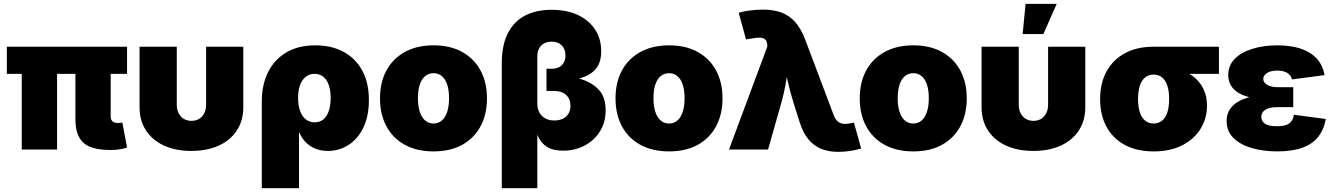

<svg xmlns="http://www.w3.org/2000/svg" viewBox="-20 -789 7040 1013"><path d="M564 2.4Q461.4 2.4 419.7 -36.1Q377.9 -74.7 377.9 -159.2V-506.8H564V-174.3Q564 -157.7 573.2 -148.9Q582.5 -140.1 600.1 -140.1Q609.4 -140.1 615.5 -140.9Q621.6 -141.6 625.5 -142.6L650.4 -10.3Q638.7 -6.3 616.2 -2Q593.8 2.4 564 2.4ZM94.7 0V-506.8H281.2V0ZM16.1 -399.4V-542.5H650.4V-399.4Z M989.7 7.3Q906.7 7.3 845.2 -21Q783.7 -49.3 750 -101.3Q716.3 -153.3 716.3 -223.6V-542.5H912.6V-237.3Q912.6 -210.9 922.4 -191.7Q932.1 -172.4 949.7 -161.9Q967.3 -151.4 990.2 -151.4Q1013.2 -151.4 1030.5 -161.9Q1047.9 -172.4 1057.6 -191.7Q1067.4 -210.9 1067.4 -237.3V-542.5H1263.7V-223.6Q1263.7 -153.3 1230 -101.3Q1196.3 -49.3 1134.8 -21Q1073.2 7.3 989.7 7.3Z M1361.3 204.1V-254.4Q1361.3 -342.8 1394.8 -409.2Q1428.2 -475.6 1491.2 -512.7Q1554.2 -549.8 1644 -549.8Q1728 -549.8 1791.5 -516.1Q1855 -482.4 1890.6 -418Q1926.3 -353.5 1926.3 -261.2Q1926.3 -176.3 1897.2 -116Q1868.2 -55.7 1818.8 -24.2Q1769.5 7.3 1710.4 7.3Q1672.4 7.3 1642.8 -5.1Q1613.3 -17.6 1592.5 -39.1Q1571.8 -60.5 1560.5 -88.4H1557.6V204.1ZM1640.1 -143.6Q1667 -143.6 1685.8 -158.9Q1704.6 -174.3 1714.6 -203.1Q1724.6 -231.9 1724.6 -272Q1724.6 -312 1714.6 -340.3Q1704.6 -368.7 1685.8 -384Q1667 -399.4 1640.1 -399.4Q1613.8 -399.4 1593.8 -384Q1573.7 -368.7 1563.2 -340.3Q1552.7 -312 1552.7 -272Q1552.7 -232.9 1563.2 -203.9Q1573.7 -174.8 1593.5 -159.2Q1613.3 -143.6 1640.1 -143.6Z M2267.6 9.8Q2179.2 9.8 2115.7 -25.1Q2052.2 -60.1 2018.6 -123Q1984.9 -186 1984.9 -270Q1984.9 -354 2018.6 -416.7Q2052.2 -479.5 2115.7 -514.6Q2179.2 -549.8 2267.6 -549.8Q2356 -549.8 2418.9 -514.6Q2481.9 -479.5 2515.6 -416.7Q2549.3 -354 2549.3 -270Q2549.3 -186 2515.6 -123Q2481.9 -60.1 2418.9 -25.1Q2356 9.8 2267.6 9.8ZM2267.6 -137.2Q2292.5 -137.2 2311 -153.1Q2329.6 -168.9 2339.4 -199Q2349.1 -229 2349.1 -271Q2349.1 -313.5 2339.4 -342.8Q2329.6 -372.1 2311 -387.5Q2292.5 -402.8 2267.6 -402.8Q2242.2 -402.8 2223.4 -387.5Q2204.6 -372.1 2194.8 -342.8Q2185.1 -313.5 2185.1 -271Q2185.1 -229 2194.8 -199Q2204.6 -168.9 2223.4 -153.1Q2242.2 -137.2 2267.6 -137.2Z M2627.4 204.1V-454.6Q2627.4 -551.8 2659.9 -614.5Q2692.4 -677.2 2751.2 -707.3Q2810.1 -737.3 2890.1 -737.3Q2970.7 -737.3 3029.3 -709.7Q3087.9 -682.1 3119.9 -633.1Q3151.9 -584 3151.9 -519Q3151.9 -459.5 3124.3 -426.3Q3096.7 -393.1 3044.2 -377.2Q2991.7 -361.3 2918.5 -353V-397Q2990.2 -389.2 3048.3 -370.6Q3106.4 -352.1 3140.9 -313.7Q3175.3 -275.4 3175.3 -207Q3175.3 -142.6 3144.8 -94.7Q3114.3 -46.9 3063.5 -20.5Q3012.7 5.9 2951.7 5.9Q2898.9 5.9 2867.9 -12.9Q2836.9 -31.7 2820.8 -65.2Q2804.7 -98.6 2796.9 -141.1H2814.9V204.1ZM2904.3 -153.3Q2930.7 -153.3 2950 -162.8Q2969.2 -172.4 2979.5 -189.7Q2989.7 -207 2989.7 -230.5Q2989.7 -267.1 2966.8 -288.1Q2943.8 -309.1 2904.3 -309.1H2863.3V-426.3H2891.1Q2913.6 -426.3 2929.7 -434.6Q2945.8 -442.9 2954.6 -459Q2963.4 -475.1 2963.4 -496.6Q2963.4 -529.8 2943.8 -549.6Q2924.3 -569.3 2891.1 -569.3Q2856 -569.3 2835.4 -548.6Q2814.9 -527.8 2814.9 -492.7V-242.2Q2814.9 -215.3 2825.9 -195.3Q2836.9 -175.3 2856.9 -164.3Q2877 -153.3 2904.3 -153.3Z M3510.3 9.8Q3421.9 9.8 3358.4 -25.1Q3294.9 -60.1 3261.2 -123Q3227.5 -186 3227.5 -270Q3227.5 -354 3261.2 -416.7Q3294.9 -479.5 3358.4 -514.6Q3421.9 -549.8 3510.3 -549.8Q3598.6 -549.8 3661.6 -514.6Q3724.6 -479.5 3758.3 -416.7Q3792 -354 3792 -270Q3792 -186 3758.3 -123Q3724.6 -60.1 3661.6 -25.1Q3598.6 9.8 3510.3 9.8ZM3510.3 -137.2Q3535.2 -137.2 3553.7 -153.1Q3572.3 -168.9 3582 -199Q3591.8 -229 3591.8 -271Q3591.8 -313.5 3582 -342.8Q3572.3 -372.1 3553.7 -387.5Q3535.2 -402.8 3510.3 -402.8Q3484.9 -402.8 3466.1 -387.5Q3447.3 -372.1 3437.5 -342.8Q3427.7 -313.5 3427.7 -271Q3427.7 -229 3437.5 -199Q3447.3 -168.9 3466.1 -153.1Q3484.9 -137.2 3510.3 -137.2Z M3826.2 0 4028.3 -543 4027.8 -552.7Q4026.9 -570.8 4018.3 -579.8Q4009.8 -588.9 3991.2 -590.1Q3972.7 -591.3 3941.4 -585L3916 -581.1L3877.4 -721.7Q3901.9 -729.5 3937.3 -733.9Q3972.7 -738.3 4006.3 -738.3Q4061.5 -738.3 4103.3 -722.7Q4145 -707 4175.5 -672.6Q4206.1 -638.2 4227.5 -582L4379.4 -179.7Q4387.2 -160.2 4398.4 -149.7Q4409.7 -139.2 4425.3 -136.5Q4440.9 -133.8 4460 -137.2L4485.4 -142.1L4523.4 -5.9Q4501 2 4467.8 7.1Q4434.6 12.2 4402.3 12.2Q4352.1 12.2 4312.7 -3.7Q4273.4 -19.5 4244.9 -54.2Q4216.3 -88.9 4198.7 -145.5L4167 -245.6Q4149.9 -300.8 4136.7 -357.4Q4123.5 -414.1 4110.8 -481H4148.9Q4136.2 -414.1 4127 -357.7Q4117.7 -301.3 4102.1 -245.6L4032.2 0Z M4798.8 9.8Q4710.4 9.8 4647 -25.1Q4583.5 -60.1 4549.8 -123Q4516.1 -186 4516.1 -270Q4516.1 -354 4549.8 -416.7Q4583.5 -479.5 4647 -514.6Q4710.4 -549.8 4798.8 -549.8Q4887.2 -549.8 4950.2 -514.6Q5013.2 -479.5 5046.9 -416.7Q5080.6 -354 5080.6 -270Q5080.6 -186 5046.9 -123Q5013.2 -60.1 4950.2 -25.1Q4887.2 9.8 4798.8 9.8ZM4798.8 -137.2Q4823.7 -137.2 4842.3 -153.1Q4860.8 -168.9 4870.6 -199Q4880.4 -229 4880.4 -271Q4880.4 -313.5 4870.6 -342.8Q4860.8 -372.1 4842.3 -387.5Q4823.7 -402.8 4798.8 -402.8Q4773.4 -402.8 4754.6 -387.5Q4735.8 -372.1 4726.1 -342.8Q4716.3 -313.5 4716.3 -271Q4716.3 -229 4726.1 -199Q4735.8 -168.9 4754.6 -153.1Q4773.4 -137.2 4798.8 -137.2Z M5432.1 7.3Q5349.1 7.3 5287.6 -21Q5226.1 -49.3 5192.4 -101.3Q5158.7 -153.3 5158.7 -223.6V-542.5H5355V-237.3Q5355 -210.9 5364.7 -191.7Q5374.5 -172.4 5392.1 -161.9Q5409.7 -151.4 5432.6 -151.4Q5455.6 -151.4 5472.9 -161.9Q5490.2 -172.4 5500 -191.7Q5509.8 -210.9 5509.8 -237.3V-542.5H5706.1V-223.6Q5706.1 -153.3 5672.4 -101.3Q5638.7 -49.3 5577.1 -21Q5515.6 7.3 5432.1 7.3ZM5375.5 -609.4 5391.1 -768.6H5555.2L5484.9 -609.4Z M6066.9 9.8Q5978.5 9.8 5915 -24.2Q5851.6 -58.1 5817.9 -120.4Q5784.2 -182.6 5784.2 -266.1Q5784.2 -349.6 5817.9 -411.6Q5851.6 -473.6 5914.8 -508.1Q5978 -542.5 6066.4 -542.5H6411.1V-399.4H6173.3L6066.4 -395.5Q6041 -395.5 6022.5 -380.9Q6003.9 -366.2 5994.1 -337.6Q5984.4 -309.1 5984.4 -266.1Q5984.4 -224.1 5994.1 -195.3Q6003.9 -166.5 6022.7 -151.9Q6041.5 -137.2 6066.9 -137.2Q6091.8 -137.2 6110.4 -151.9Q6128.9 -166.5 6138.7 -195.3Q6148.4 -224.1 6148.4 -266.1Q6148.4 -309.1 6138.7 -337.6Q6128.9 -366.2 6110.4 -380.9Q6091.8 -395.5 6066.9 -395.5V-443.8Q6128.9 -443.8 6180.4 -430.4Q6231.9 -417 6269.5 -390.1Q6307.1 -363.3 6327.6 -323.7Q6348.1 -284.2 6348.1 -231Q6348.1 -164.6 6314.5 -109.9Q6280.8 -55.2 6218 -22.7Q6155.3 9.8 6066.9 9.8Z M6718.8 9.8Q6643.1 9.8 6582.5 -8.3Q6522 -26.4 6486.8 -62Q6451.7 -97.7 6451.7 -149.9Q6451.7 -185.1 6467.8 -210.7Q6483.9 -236.3 6513.7 -253.4Q6543.5 -270.5 6584.7 -279.1Q6626 -287.6 6676.3 -287.6H6803.2V-223.6H6719.7Q6691.9 -223.6 6672.9 -217.5Q6653.8 -211.4 6644.3 -199.7Q6634.8 -188 6634.8 -171.9Q6634.8 -149.9 6653.6 -136.5Q6672.4 -123 6717.3 -123Q6746.6 -123 6764.9 -129.4Q6783.2 -135.7 6793.5 -149.2Q6803.7 -162.6 6806.6 -183.6L6975.1 -161.1Q6964.8 -104.5 6934.3 -66.4Q6903.8 -28.3 6850.6 -9.3Q6797.4 9.8 6718.8 9.8ZM6677.2 -265.1Q6630.4 -265.1 6590.8 -272.2Q6551.3 -279.3 6522 -294.7Q6492.7 -310.1 6476.6 -334.5Q6460.4 -358.9 6460.4 -393.1Q6460.4 -443.8 6494.9 -478.8Q6529.3 -513.7 6588.4 -531.7Q6647.5 -549.8 6719.7 -549.8Q6789.1 -549.8 6841.6 -532.7Q6894 -515.6 6926.5 -480.7Q6959 -445.8 6968.3 -392.6L6796.4 -370.1Q6792 -391.6 6772 -404.1Q6752 -416.5 6719.2 -416.5Q6682.6 -416.5 6663.8 -403.1Q6645 -389.6 6645 -372.6Q6645 -353.5 6666 -341.3Q6687 -329.1 6719.7 -329.1H6803.2V-265.1Z"/></svg>

Font: Inter 16pt Black
Style: Regular
Weight: 900
Version: Version 4.001;git-66647c0bb